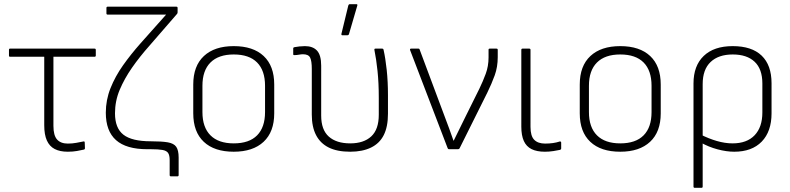

<svg xmlns="http://www.w3.org/2000/svg" viewBox="-20 -715 3787 920"><path d="M305 12Q267 12 242 -1Q217 -14 204.5 -42Q192 -70 192 -115V-443H28Q23 -443 23 -449V-476Q23 -482 28 -482H433Q439 -482 439 -476V-449Q439 -443 433 -443H236V-112Q236 -66 253.5 -46.5Q271 -27 305 -27Q326 -27 345 -30.5Q364 -34 379 -37Q386 -39 386 -32L387 -5Q387 1 381 2Q368 5 348.5 8.5Q329 12 305 12Z M799 130Q793 130 793 124V52Q793 29 785.5 18Q778 7 758.5 3.5Q739 0 704 0H686Q585 0 536 -43.5Q487 -87 487 -175Q487 -236 509.5 -292.5Q532 -349 569.5 -402Q607 -455 654 -508L776 -645H496Q490 -645 490 -651V-677Q490 -683 496 -683H825Q831 -683 831 -677V-656Q831 -651 828 -648L697 -497Q649 -443 612.5 -390.5Q576 -338 553.5 -284.5Q531 -231 531 -172Q531 -101 571.5 -69.5Q612 -38 702 -38Q755 -38 784 -33Q813 -28 824.5 -11.5Q836 5 836 40V124Q836 130 830 130Z M1100 12Q1007 12 956.5 -35.5Q906 -83 906 -172V-310Q906 -399 957 -446.5Q1008 -494 1100 -494Q1193 -494 1243.5 -446.5Q1294 -399 1294 -310V-172Q1294 -83 1243 -35.5Q1192 12 1100 12ZM1100 -28Q1174 -28 1212 -66.5Q1250 -105 1250 -178V-304Q1250 -377 1212 -415.5Q1174 -454 1100 -454Q1027 -454 988.5 -415.5Q950 -377 950 -304V-178Q950 -105 988.5 -66.5Q1027 -28 1100 -28Z M1658 12Q1596 12 1555.5 -8Q1515 -28 1494.5 -67.5Q1474 -107 1474 -166V-385Q1474 -423 1466 -439Q1458 -455 1432 -455Q1423 -455 1412.5 -453Q1402 -451 1392 -451Q1385 -450 1385 -455V-483Q1385 -486 1386.5 -487Q1388 -488 1391 -489Q1401 -491 1415 -492.5Q1429 -494 1441 -494Q1479 -494 1499 -472.5Q1519 -451 1519 -400V-161Q1519 -93 1555.5 -60.5Q1592 -28 1658 -28Q1723 -28 1759 -61.5Q1795 -95 1795 -165V-248Q1795 -317 1789 -374.5Q1783 -432 1774 -476Q1773 -482 1779 -482H1811Q1817 -482 1818 -476Q1827 -436 1833 -380Q1839 -324 1839 -259V-170Q1839 -108 1819 -68Q1799 -28 1758 -8Q1717 12 1658 12ZM1620 -546Q1615 -546 1616 -553L1649 -689Q1651 -695 1656 -695H1688Q1694 -695 1692 -688L1652 -551Q1650 -546 1645 -546Z M2131 0Q2127 0 2125 -5L1945 -475Q1943 -482 1950 -482H1985Q1990 -482 1991 -477L2111 -156Q2122 -127 2132.5 -98.5Q2143 -70 2153 -41H2154Q2169 -71 2183 -100Q2197 -129 2212 -159L2277 -290Q2294 -325 2307.5 -361.5Q2321 -398 2321 -440V-477Q2321 -482 2327 -482H2359Q2365 -482 2365 -476V-441Q2365 -394 2350.5 -354Q2336 -314 2315 -271L2182 -4Q2180 0 2174 0Z M2591 12Q2552 12 2527 -0.5Q2502 -13 2490 -39.5Q2478 -66 2478 -108V-476Q2478 -482 2484 -482H2516Q2522 -482 2522 -476V-107Q2522 -63 2540 -45Q2558 -27 2592 -27Q2612 -27 2629.5 -29.5Q2647 -32 2662 -37Q2669 -38 2669 -31V-4Q2669 1 2664 3Q2651 6 2631 9Q2611 12 2591 12Z M2952 12Q2859 12 2808.5 -35.5Q2758 -83 2758 -172V-310Q2758 -399 2809 -446.5Q2860 -494 2952 -494Q3045 -494 3095.5 -446.5Q3146 -399 3146 -310V-172Q3146 -83 3095 -35.5Q3044 12 2952 12ZM2952 -28Q3026 -28 3064 -66.5Q3102 -105 3102 -178V-304Q3102 -377 3064 -415.5Q3026 -454 2952 -454Q2879 -454 2840.5 -415.5Q2802 -377 2802 -304V-178Q2802 -105 2840.5 -66.5Q2879 -28 2952 -28Z M3309 185Q3303 185 3303 179V-315Q3303 -400 3352 -447Q3401 -494 3491 -494Q3582 -494 3629.5 -448.5Q3677 -403 3677 -316V-172Q3677 -85 3630 -36.5Q3583 12 3498 12Q3461 12 3418 0.5Q3375 -11 3338 -32L3336 -71Q3375 -51 3414.5 -39.5Q3454 -28 3490 -28Q3559 -28 3596 -67Q3633 -106 3633 -176V-315Q3633 -384 3596 -419Q3559 -454 3491 -454Q3423 -454 3385 -418Q3347 -382 3347 -312V179Q3347 185 3341 185Z"/></svg>

Font: Sofia Sans ExtraLight
Style: Regular
Weight: 250
Version: Version 4.100-B